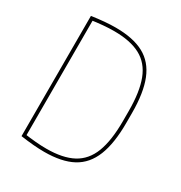

<svg xmlns="http://www.w3.org/2000/svg" viewBox="-175 -867 949 1004"><g transform="rotate(30 300.0 -365.0)"><path d="M234 10Q174 10 91 -2V-728Q174 -740 234 -740Q340 -740 405 -705Q470 -670 500.5 -594Q531 -518 531 -395V-335Q531 -213 500.5 -136.5Q470 -60 405 -25Q340 10 234 10ZM94 -22Q136 -16 170.5 -13Q205 -10 236 -10Q335 -10 395.5 -42.5Q456 -75 483.5 -146.5Q511 -218 511 -335V-395Q511 -512 483.5 -583.5Q456 -655 395.5 -687.5Q335 -720 236 -720Q205 -720 170.5 -717Q136 -714 94 -708L111 -720V-10Z"/></g></svg>

Font: M PLUS Code Latin Expanded Thin
Style: Regular
Weight: 250
Width: 7
Designer: Coji Morishita
Foundry: UNDERFOREST DESIGN
Version: Version 1.002; ttfautohint (v1.8.3)